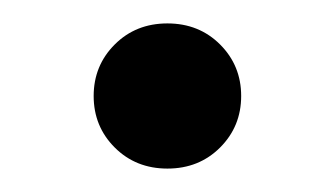

<svg xmlns="http://www.w3.org/2000/svg" viewBox="-20 -380 286 164"><path d="M60 -298Q60 -324 78 -342Q96 -360 123 -360Q150 -360 168 -342Q186 -324 186 -298Q186 -272 168 -254Q150 -236 123 -236Q96 -236 78 -254Q60 -272 60 -298Z"/></svg>

Font: Thasadith
Style: Bold
Weight: 700
Designer: Cadson Demak Co.,Ltd.
Foundry: Cadson Demak Co.,Ltd.
Version: Version 1.000; ttfautohint (v1.6)